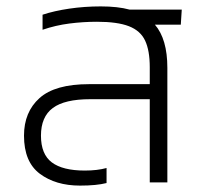

<svg xmlns="http://www.w3.org/2000/svg" viewBox="-20 -570 643 600"><path d="M230 10Q154 10 104.5 -27Q55 -64 55 -146Q55 -220 103.5 -263.5Q152 -307 258 -307H448V-360Q448 -412 433.5 -443Q419 -474 383 -488Q347 -502 283 -502Q240 -502 197 -496.5Q154 -491 113 -477V-524Q149 -536 196.5 -543Q244 -550 295 -550Q348 -550 385 -540H548L545 -493H464Q503 -448 503 -358V0H448V-260H262Q182 -260 145 -232.5Q108 -205 108 -146Q108 -88 142 -62.5Q176 -37 245 -37Q284 -37 313 -45V2Q297 6 276.5 8Q256 10 230 10Z"/></svg>

Font: Kanit ExtraLight
Style: Regular
Weight: 275
Designer: Katatrad Team
Foundry: CadsonDemak
Version: Version 2.000; ttfautohint (v1.8.3)